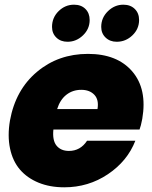

<svg xmlns="http://www.w3.org/2000/svg" viewBox="-20 -800 656 827"><path d="M330.1 -413.1Q293 -413.1 265.9 -391.8Q238.8 -370.6 226.1 -330.1H399.9Q406.7 -370.1 386.5 -391.6Q366.2 -413.1 330.1 -413.1ZM563 -193.8Q528.8 -106 444.8 -49.6Q360.8 6.8 256.8 6.8Q194.8 6.8 146 -13.2Q97.2 -33.2 65.9 -69.6Q34.7 -106 23.2 -160.4Q11.7 -214.8 22.9 -280.8Q46.9 -413.1 139.2 -490.5Q231.4 -567.9 358.9 -567.9Q484.9 -567.9 549.8 -492.2Q614.7 -416.5 592.8 -288.1Q586.9 -256.8 581.1 -242.2H210Q205.1 -195.3 223.6 -172.6Q242.2 -149.9 276.9 -149.9Q326.2 -149.9 355 -193.8ZM271 -620.1Q241.2 -620.1 222.7 -638.2Q204.1 -656.2 204.1 -684.1Q204.1 -724.1 232.4 -752Q260.7 -779.8 298.8 -779.8Q329.6 -779.8 347.9 -761.5Q366.2 -743.2 366.2 -713.9Q366.2 -675.3 337.4 -647.7Q308.6 -620.1 271 -620.1ZM482.9 -620.1Q453.6 -620.1 434.8 -638.2Q416 -656.2 416 -684.1Q416 -723.6 444.8 -751.7Q473.6 -779.8 511.2 -779.8Q542 -779.8 560.5 -761.5Q579.1 -743.2 579.1 -713.9Q579.1 -675.3 550.3 -647.7Q521.5 -620.1 482.9 -620.1Z"/></svg>

Font: Poppins ExtraBold
Style: Italic
Weight: 800
Italic angle: -10°
Designer: Ninad Kale (Devanagari), Jonny Pinhorn (Latin)
Foundry: Indian Type Foundry
Version: Version 3.200;PS 1.000;hotconv 16.6.54;makeotf.lib2.5.65590